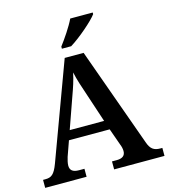

<svg xmlns="http://www.w3.org/2000/svg" viewBox="-132 -1035 1000 1138"><g transform="rotate(-15 367.5 -465.5)"><path d="M312 -784V-771H369C428 -807 519 -886 544 -921V-931H406C385 -886 341 -822 312 -784ZM3 0H257V-49H224C186 -49 169 -63 169 -92C169 -106 174 -127 179 -143L212 -236H462L499 -132C504 -120 508 -105 508 -91C508 -61 488 -49 455 -49H426V0H735V-49H723C684 -49 663 -63 648 -107L430 -714H314L96 -124C73 -62 54 -49 17 -49H3ZM232 -293 298 -480C317 -532 330 -571 340 -618C350 -571 366 -524 383 -474L443 -293Z"/></g></svg>

Font: Noto Serif Gurmukhi SemiBold
Style: Regular
Weight: 600
Designer: Vaibhav Singh and the Monotype Design Team
Foundry: Monotype Imaging Inc.
Version: Version 2.004